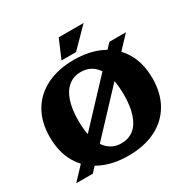

<svg xmlns="http://www.w3.org/2000/svg" viewBox="-193 -1046 1216 1236"><g transform="rotate(-30 415.0 -427.5)"><path d="M415 15Q300 15 214 -27Q128 -69 81 -149Q34 -229 34 -341Q34 -453 81 -532.5Q128 -612 214 -654Q300 -696 415 -696Q531 -696 616.5 -654Q702 -612 749 -532.5Q796 -453 796 -341Q796 -229 749 -149Q702 -69 616.5 -27Q531 15 415 15ZM415 -77Q469 -77 507 -107.5Q545 -138 564.5 -197Q584 -256 584 -341Q584 -427 564.5 -486Q545 -545 507 -575.5Q469 -606 415 -606Q362 -606 324 -575.5Q286 -545 266 -486Q246 -427 246 -341Q246 -256 266 -197Q286 -138 324 -107.5Q362 -77 415 -77ZM33 0 673 -682H796L156 0ZM346 -732 405 -870H590L454 -732Z"/></g></svg>

Font: Montagu Slab
Style: Bold
Weight: 700
Designer: Florian Karsten
Foundry: Florian Karsten
Version: Version 1.000